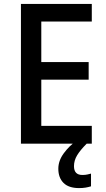

<svg xmlns="http://www.w3.org/2000/svg" viewBox="-20 -734 544 981"><path d="M449 0H87V-714H449V-624H191V-417H433V-327H191V-91H449ZM358 115Q358 160 401 160Q416 160 426.5 157.5Q437 155 445 153V218Q432 222 417.5 224.5Q403 227 384 227Q331 227 304.5 200.5Q278 174 278 128Q278 87 306 49Q334 11 370 -14L423 0Q390 33 374 59.5Q358 86 358 115Z"/></svg>

Font: Noto Sans Sinhala SemiCondensed Medium
Style: Regular
Weight: 500
Width: 4
Designer: Jelle Bosma - Monotype Design Team
Foundry: Monotype Imaging Inc.
Version: Version 2.006; ttfautohint (v1.8.4.7-5d5b)